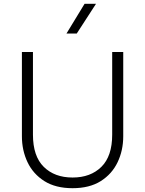

<svg xmlns="http://www.w3.org/2000/svg" viewBox="-20 -973 762 1008"><path d="M361 15Q272 15 213 -22.2Q154 -59.5 124.5 -121.5Q95 -183.5 95 -258V-700H153V-266Q153 -153 209.8 -97Q266.5 -41 361 -41Q455.5 -41 512.2 -97Q569 -153 569 -266V-700H627V-258Q627 -183.5 597.5 -121.5Q568 -59.5 509 -22.2Q450 15 361 15ZM329 -797 424 -953H484L383 -797Z"/></svg>

Font: Geologica Roman Thin
Style: Regular
Weight: 250
Designer: Sindre Bremnes, Frode Helland
Foundry: Monokrom Skriftforlag AS
Version: Version 1.010;gftools[0.9.28]